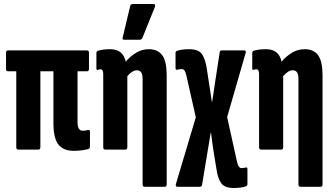

<svg xmlns="http://www.w3.org/2000/svg" viewBox="-20 -745 1660 956"><path d="M347 6Q296 6 271 -25Q246 -56 246 -133V-390H181V-12Q181 0 170 0H71Q61 0 61 -12V-390H20Q10 -390 10 -402V-482Q10 -494 20 -494H413Q423 -494 423 -482V-402Q423 -390 413 -390H366V-137Q366 -94 392 -94Q403 -94 419 -98Q428 -99 428 -89V-16Q428 -6 420 -3Q386 6 347 6Z M505 0Q494 0 494 -12V-376Q494 -400 481 -400Q477 -400 473 -399Q469 -398 466 -397Q460 -396 460 -403V-480Q460 -491 470 -493Q484 -497 498.5 -498.5Q513 -500 528 -500Q593 -500 606 -438Q629 -465 658 -482.5Q687 -500 721 -500Q767 -500 788.5 -469Q810 -438 810 -371V173Q810 185 800 185H701Q690 185 690 173V-353Q690 -395 662 -395Q639 -395 614 -366V-12Q614 0 603 0ZM599 -547Q587 -547 591 -559L628 -714Q630 -725 641 -725H743Q757 -725 751 -710L689 -556Q685 -547 674 -547Z M1144 191Q1098 191 1081 166.5Q1064 142 1058 98L1044 13Q1040 -11 1037 -35Q1034 -59 1031 -83H1029Q1025 -59 1021 -35Q1017 -11 1013 13L986 176Q984 185 975 185H864Q852 185 856 171L955 -161L908 -369Q904 -386 899 -393.5Q894 -401 884 -401Q878 -401 872.5 -400Q867 -399 862 -398Q854 -396 854 -406V-481Q854 -490 862 -492Q873 -496 888.5 -498Q904 -500 922 -500Q969 -500 985.5 -475.5Q1002 -451 1009 -407L1022 -323Q1025 -302 1028.5 -280.5Q1032 -259 1035 -237H1036Q1040 -259 1043 -280.5Q1046 -302 1049 -323L1074 -485Q1075 -494 1085 -494H1195Q1207 -494 1203 -481L1111 -162L1160 60Q1167 92 1182 92Q1188 92 1193.5 91Q1199 90 1204 89Q1212 87 1212 97V172Q1212 180 1204 183Q1181 191 1144 191Z M1281 0Q1270 0 1270 -12V-376Q1270 -400 1257 -400Q1253 -400 1249 -399Q1245 -398 1242 -397Q1236 -396 1236 -403V-480Q1236 -491 1246 -493Q1260 -497 1274.5 -498.5Q1289 -500 1304 -500Q1369 -500 1382 -438Q1405 -465 1434 -482.5Q1463 -500 1497 -500Q1543 -500 1564.5 -469Q1586 -438 1586 -371V173Q1586 185 1576 185H1477Q1466 185 1466 173V-353Q1466 -395 1438 -395Q1415 -395 1390 -366V-12Q1390 0 1379 0Z"/></svg>

Font: Sofia Sans Extra Condensed ExtraBold
Style: Regular
Weight: 800
Designer: Botio Nikoltchev, Ani Petrova
Foundry: lettersoup
Version: Version 4.101; ttfautohint (v1.8.4.7-5d5b)